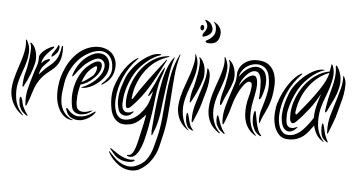

<svg xmlns="http://www.w3.org/2000/svg" viewBox="-61 -811 2225 1209"><g transform="rotate(5 1052.0 -207.0)"><path d="M145 -333Q137 -299 122.5 -261.5Q108 -224 90 -192Q90 -190 87.5 -185.5Q85 -181 81 -181Q79 -181 78.5 -187Q78 -193 79 -195Q79 -211 83 -237.5Q87 -264 93 -281Q95 -287 99.5 -310Q104 -333 107.5 -361.5Q111 -390 111.5 -416.5Q112 -443 105 -456V-460Q109 -463 114 -458Q127 -447 134.5 -431Q142 -415 145.5 -397.5Q149 -380 148.5 -363Q148 -346 145 -333ZM184 -337Q195 -351 205 -357Q215 -363 225 -367Q226 -367 230 -368Q234 -369 236 -366Q238 -363 235 -359Q232 -355 230 -353Q223 -346 214.5 -337.5Q206 -329 199 -321Q189 -310 183 -295.5Q177 -281 174 -266Q191 -284 206.5 -300Q222 -316 240 -330Q263 -347 280 -374Q297 -401 304 -453Q306 -458 309 -459Q312 -460 312 -452Q315 -394 300 -360Q285 -326 255 -303Q239 -291 223 -277Q207 -263 192.5 -246Q178 -229 166 -206Q154 -183 145 -153Q138 -130 131 -109.5Q124 -89 116 -70Q114 -63 110 -63Q107 -64 107 -73Q102 -121 113.5 -168.5Q125 -216 141 -267Q148 -292 157.5 -317Q167 -342 166 -374Q166 -385 175 -397Q184 -409 197 -419.5Q210 -430 224 -437.5Q238 -445 248 -448Q257 -451 257 -447Q257 -443 251 -437Q230 -418 208.5 -392Q187 -366 184 -337ZM97 -1Q96 0 95.5 -0.5Q95 -1 90 -4Q60 -26 43 -52Q26 -78 18.5 -105.5Q11 -133 12 -160.5Q13 -188 19 -214Q27 -249 38.5 -283.5Q50 -318 60 -350.5Q70 -383 75 -414.5Q80 -446 75 -475Q75 -477 78 -478Q79 -478 80 -476.5Q81 -475 82 -474Q101 -442 101 -408.5Q101 -375 92 -340.5Q83 -306 69.5 -270.5Q56 -235 48 -199Q38 -153 46.5 -101Q55 -49 93 -8Q95 -5 97 -4Q99 -3 97 -1ZM127 0Q125 0 123 -1L119 -3Q105 -12 94 -22.5Q83 -33 75 -53Q72 -60 70 -71.5Q68 -83 67.5 -93Q67 -103 68.5 -110Q70 -117 74 -116Q77 -116 80.5 -108Q84 -100 86 -92Q88 -81 90.5 -71Q93 -61 97 -53Q108 -28 126 -5Q128 0 127 0ZM290 -449Q290 -428 278 -412Q266 -396 249 -385Q246 -383 245 -385.5Q244 -388 244 -389Q244 -395 249 -403.5Q254 -412 260.5 -421.5Q267 -431 273 -441Q279 -451 281 -459Q284 -464 287 -459Q290 -454 290 -449Z M596 -408Q604 -398 608.5 -383Q613 -368 612 -350.5Q611 -333 604 -314Q597 -295 582 -277Q553 -243 518.5 -224.5Q484 -206 456 -206Q439 -206 456 -212Q465 -215 477.5 -221.5Q490 -228 504 -237.5Q518 -247 532.5 -260Q547 -273 559 -290Q579 -318 582.5 -344.5Q586 -371 572 -385Q560 -397 544 -398.5Q528 -400 496 -381Q467 -364 444 -339Q421 -314 401 -286Q390 -272 386.5 -272Q383 -272 389 -290Q401 -325 422.5 -355Q444 -385 474 -406Q496 -421 514.5 -427Q533 -433 548.5 -432Q564 -431 576 -424.5Q588 -418 596 -408ZM650 -338Q646 -314 637.5 -297.5Q629 -281 618.5 -269.5Q608 -258 597.5 -251Q587 -244 579 -238Q575 -235 573 -237Q571 -239 576 -244Q594 -259 612.5 -284.5Q631 -310 632 -341Q632 -394 606 -422Q580 -450 541 -446.5Q502 -443 460 -416Q433 -399 412.5 -376.5Q392 -354 377 -328.5Q362 -303 352.5 -276Q343 -249 339 -222Q335 -196 331.5 -166Q328 -136 331.5 -107Q335 -78 350 -51.5Q365 -25 397 -6Q402 -3 407.5 -2Q413 -1 413 0Q413 2 408 2.5Q403 3 397 1Q372 -4 354.5 -19.5Q337 -35 326 -55Q315 -75 309 -97Q303 -119 302 -137Q296 -216 324 -293Q330 -309 339.5 -329Q349 -349 363 -369.5Q377 -390 396 -409.5Q415 -429 439 -444Q462 -458 487 -465Q512 -472 537 -471.5Q562 -471 584 -462.5Q606 -454 623 -437Q638 -421 646.5 -396Q655 -371 650 -338ZM559 -374Q571 -360 562 -330.5Q553 -301 520 -271Q502 -254 485 -243.5Q468 -233 442 -225Q431 -187 428 -150Q425 -113 430 -90Q431 -81 436.5 -72.5Q442 -64 452.5 -59.5Q463 -55 480 -56Q497 -57 522 -67Q529 -70 530.5 -68.5Q532 -67 524 -62Q506 -48 486 -42.5Q466 -37 448.5 -39Q431 -41 418.5 -51Q406 -61 402 -78Q394 -113 395 -151Q396 -189 406.5 -226Q417 -263 436.5 -295.5Q456 -328 485 -351Q539 -394 559 -374ZM549 -55Q542 -45 531.5 -35.5Q521 -26 507.5 -18.5Q494 -11 479.5 -6Q465 -1 450 -1Q424 -1 401.5 -12.5Q379 -24 367 -59Q365 -63 365 -66.5Q365 -70 367 -70Q371 -72 375 -67.5Q379 -63 383 -58Q394 -45 411.5 -35Q429 -25 445 -25Q475 -25 497 -34Q519 -43 539 -58Q544 -61 550.5 -64Q557 -67 549 -55ZM535 -347Q531 -355 506 -334Q483 -316 469.5 -292.5Q456 -269 446 -241Q465 -250 481 -261.5Q497 -273 511 -284Q526 -297 533 -318Q540 -339 535 -347Z M1018 -447Q1016 -448 1013.5 -444Q1011 -440 1009 -438Q994 -419 982 -391Q970 -363 961.5 -332Q953 -301 947.5 -270Q942 -239 938 -215Q933 -181 929.5 -150.5Q926 -120 923 -91Q920 -62 918 -32.5Q916 -3 913 28Q914 29 914 33.5Q914 38 914 42.5Q914 47 914 50.5Q914 54 916 54Q917 54 919 50.5Q921 47 923 43Q925 39 926 35Q927 31 927 31Q938 7 946 -25Q954 -57 959 -89Q960 -97 963 -122Q966 -147 970 -180Q974 -213 979.5 -251.5Q985 -290 990.5 -325.5Q996 -361 1002.5 -390Q1009 -419 1015 -434Q1016 -438 1017 -440Q1018 -442 1018 -444ZM985 -451Q985 -452 978 -452Q975 -452 972 -451Q934 -447 902 -430.5Q870 -414 843.5 -389.5Q817 -365 796.5 -334Q776 -303 763 -270Q749 -236 742 -198Q735 -160 737 -127Q740 -84 775 -119Q805 -149 831.5 -184Q858 -219 881.5 -258Q905 -297 926 -337.5Q947 -378 968 -419Q972 -427 971 -427Q969 -429 966.5 -427Q964 -425 964 -423Q910 -354 863.5 -291Q817 -228 778 -166Q773 -161 771.5 -163Q770 -165 771 -170Q773 -193 778.5 -217.5Q784 -242 794 -267Q818 -328 863 -375Q908 -422 976 -445Q985 -449 985 -451ZM931 -458Q930 -460 926.5 -460Q923 -460 920 -460Q892 -460 861.5 -444Q831 -428 803 -403.5Q775 -379 753 -349.5Q731 -320 720 -293Q706 -257 696.5 -223.5Q687 -190 686 -156Q685 -138 687.5 -121Q690 -104 697 -84Q701 -72 710.5 -65Q720 -58 730.5 -56Q741 -54 752 -56Q763 -58 771 -64Q772 -65 775.5 -68Q779 -71 782.5 -74.5Q786 -78 788.5 -81Q791 -84 790 -86Q789 -88 780.5 -83.5Q772 -79 766 -78Q745 -74 734.5 -81Q724 -88 719.5 -101.5Q715 -115 715.5 -131.5Q716 -148 718 -164Q718 -170 720.5 -185Q723 -200 729 -221.5Q735 -243 745.5 -269Q756 -295 771 -321Q786 -347 806.5 -369Q827 -391 848 -408Q869 -425 888.5 -436Q908 -447 922 -451Q929 -453 930 -454.5Q931 -456 931 -458ZM1052 -469Q1049 -469 1047 -465Q1046 -463 1045 -460Q1015 -398 1003 -332.5Q991 -267 985 -199Q979 -131 973 -62Q967 7 949 76Q943 98 937 122Q931 146 921 169Q911 192 894.5 212.5Q878 233 850 247Q818 264 791 261.5Q764 259 741 247Q718 235 699 216.5Q680 198 666 183Q664 181 662 178.5Q660 176 659 177Q657 178 658.5 181.5Q660 185 661 187Q684 230 731 262Q742 270 758 276Q774 282 792.5 284.5Q811 287 830.5 283.5Q850 280 868 268Q901 246 920.5 221.5Q940 197 952 171.5Q964 146 970.5 119Q977 92 983 66Q1000 -2 1006.5 -69.5Q1013 -137 1017 -203Q1021 -269 1027 -333.5Q1033 -398 1050 -459Q1052 -463 1052 -465ZM934 -278Q939 -299 947.5 -321.5Q956 -344 961 -366Q961 -368 962.5 -373Q964 -378 963 -378Q961 -379 957 -373Q953 -367 953 -366Q939 -343 928 -317.5Q917 -292 908 -271Q906 -266 899.5 -254Q893 -242 886.5 -228.5Q880 -215 875.5 -203.5Q871 -192 874 -190Q876 -190 880 -194.5Q884 -199 886 -201Q889 -206 893 -211.5Q897 -217 901 -222Q895 -197 890.5 -180.5Q886 -164 881 -151Q876 -138 869.5 -126.5Q863 -115 852 -100Q844 -89 832.5 -76.5Q821 -64 806.5 -53.5Q792 -43 775 -36.5Q758 -30 739 -30Q715 -30 701 -42.5Q687 -55 680 -73.5Q673 -92 671 -113Q669 -134 670 -152Q674 -224 703.5 -292.5Q733 -361 786 -415Q786 -416 789 -419Q792 -422 792 -423Q790 -425 787 -423L783 -421Q765 -410 745.5 -391Q726 -372 708.5 -346.5Q691 -321 676.5 -290Q662 -259 652 -226Q647 -209 644.5 -185.5Q642 -162 643.5 -136.5Q645 -111 650.5 -85.5Q656 -60 668.5 -40.5Q681 -21 700.5 -9.5Q720 2 749 0Q778 -2 795.5 -10Q813 -18 824 -27Q838 -38 849 -50Q860 -62 871 -73Q865 -38 859.5 -13.5Q854 11 849 33Q842 63 836 90.5Q830 118 823 139Q816 160 807 173.5Q798 187 786 189Q772 189 772 192Q771 195 776 197Q781 199 786 200Q801 203 814.5 195Q828 187 838.5 171.5Q849 156 857.5 135Q866 114 872 92Q884 46 892 2.5Q900 -41 907 -89Q914 -136 918.5 -183Q923 -230 934 -278ZM822 218Q820 216 816.5 216.5Q813 217 812 217Q795 220 778.5 216Q762 212 745 205Q726 197 710 185.5Q694 174 674 161Q672 159 668 157Q664 155 664 157Q663 158 665.5 162Q668 166 670 168Q683 185 697.5 200Q712 215 735 224Q750 230 766 232Q782 234 795.5 232.5Q809 231 817 227Q825 223 822 218Z M1210 -330Q1213 -343 1213.5 -360Q1214 -377 1211 -395Q1208 -413 1200.5 -429.5Q1193 -446 1181 -458Q1175 -462 1174 -462Q1170 -462 1174 -456Q1180 -443 1178.5 -415.5Q1177 -388 1172 -358.5Q1167 -329 1161.5 -305.5Q1156 -282 1155 -277Q1148 -259 1142.5 -232Q1137 -205 1137 -188Q1136 -186 1136 -180Q1136 -174 1139 -173Q1140 -173 1143 -178Q1146 -183 1148 -185Q1166 -217 1182.5 -255Q1199 -293 1210 -330ZM1214 -179Q1218 -197 1227 -225.5Q1236 -254 1242 -284.5Q1248 -315 1248 -344.5Q1248 -374 1236 -393Q1232 -397 1230 -397Q1228 -397 1229 -393Q1229 -355 1220.5 -322.5Q1212 -290 1202 -259Q1185 -208 1171 -159.5Q1157 -111 1159 -60Q1159 -57 1159.5 -53.5Q1160 -50 1163 -50Q1165 -50 1166 -52Q1167 -54 1169 -58Q1179 -82 1192 -114.5Q1205 -147 1214 -179ZM1143 0Q1124 -20 1114 -44.5Q1104 -69 1100 -94.5Q1096 -120 1098 -146Q1100 -172 1106 -195Q1115 -231 1129 -267Q1143 -303 1153 -338.5Q1163 -374 1164.5 -408.5Q1166 -443 1150 -476Q1147 -481 1146 -481Q1145 -481 1145 -479.5Q1145 -478 1146 -477Q1149 -447 1142 -415Q1135 -383 1124 -349.5Q1113 -316 1099.5 -280.5Q1086 -245 1077 -208Q1070 -181 1067.5 -153Q1065 -125 1071 -97.5Q1077 -70 1093 -45Q1109 -20 1139 1Q1141 3 1144 3.5Q1147 4 1143 0ZM1151 -38Q1148 -46 1144.5 -58Q1141 -70 1139 -81Q1137 -85 1134 -96Q1131 -107 1129 -107Q1125 -107 1123.5 -100Q1122 -93 1122 -82.5Q1122 -72 1123.5 -60.5Q1125 -49 1128 -41Q1134 -21 1142.5 -13Q1151 -5 1165 0Q1171 3 1174 3Q1175 3 1174.5 1.5Q1174 0 1173 0Q1166 -8 1160.5 -17Q1155 -26 1151 -38ZM1229 -555Q1224 -555 1213.5 -556.5Q1203 -558 1203 -566Q1203 -569 1212 -573.5Q1221 -578 1232 -586.5Q1243 -595 1252 -608.5Q1261 -622 1261 -643Q1261 -669 1251 -682Q1249 -685 1246 -688.5Q1243 -692 1244 -693Q1246 -693 1248.5 -691.5Q1251 -690 1252 -689Q1272 -678 1282.5 -660.5Q1293 -643 1293 -627Q1293 -595 1278 -575Q1263 -555 1229 -555ZM1192 -595Q1180 -590 1180 -601Q1180 -609 1186 -616.5Q1192 -624 1197.5 -633Q1203 -642 1205 -653.5Q1207 -665 1199 -682Q1197 -687 1192 -693Q1187 -699 1189 -700Q1191 -701 1197.5 -698.5Q1204 -696 1206 -695Q1223 -687 1231.5 -671Q1240 -655 1240 -643Q1240 -624 1224.5 -611.5Q1209 -599 1192 -595ZM1163 -649Q1163 -654 1166 -660.5Q1169 -667 1176 -667Q1181 -667 1184 -660.5Q1187 -654 1187 -649Q1187 -645 1184 -638.5Q1181 -632 1176 -632Q1169 -632 1166 -638Q1163 -644 1163 -649Z M1604 -359Q1606 -328 1600 -299.5Q1594 -271 1585 -247Q1583 -242 1578.5 -236Q1574 -230 1570 -232Q1568 -232 1569 -239Q1570 -246 1570 -249Q1571 -260 1571.5 -276.5Q1572 -293 1572 -310Q1572 -327 1570.5 -342.5Q1569 -358 1566 -369Q1557 -401 1537.5 -404.5Q1518 -408 1498 -394Q1478 -380 1460 -355Q1442 -330 1436 -306Q1442 -315 1451.5 -327.5Q1461 -340 1473 -351.5Q1485 -363 1498.5 -370.5Q1512 -378 1524 -377Q1537 -376 1542.5 -363Q1548 -350 1549 -331Q1550 -312 1547 -290Q1544 -268 1540 -249Q1533 -218 1528 -185Q1523 -152 1524.5 -120.5Q1526 -89 1535.5 -59.5Q1545 -30 1568 -5Q1570 -2 1571 0Q1572 2 1566 -1Q1540 -16 1524.5 -36Q1509 -56 1501 -79Q1493 -102 1491.5 -127Q1490 -152 1492 -177Q1496 -213 1504 -240Q1512 -267 1516 -301Q1518 -322 1513 -328.5Q1508 -335 1501 -336Q1491 -337 1478.5 -325.5Q1466 -314 1452.5 -293Q1439 -272 1426.5 -244Q1414 -216 1405 -185Q1397 -154 1385.5 -120.5Q1374 -87 1364 -63Q1360 -54 1358 -54Q1356 -54 1354.5 -58Q1353 -62 1353 -64Q1349 -114 1362 -163Q1375 -212 1392 -262Q1402 -293 1410 -317Q1418 -341 1418 -378Q1418 -394 1426 -411.5Q1434 -429 1449.5 -443.5Q1465 -458 1488 -467Q1511 -476 1540 -475Q1588 -474 1614 -452.5Q1640 -431 1650.5 -398Q1661 -365 1659.5 -326.5Q1658 -288 1651 -252Q1645 -225 1637 -203Q1629 -181 1620 -162Q1611 -143 1603 -126Q1595 -109 1590 -92Q1589 -89 1588 -85.5Q1587 -82 1585 -82Q1583 -82 1582 -86Q1581 -90 1581 -95Q1579 -129 1588 -160.5Q1597 -192 1607 -225.5Q1617 -259 1622 -296Q1627 -333 1618 -378Q1609 -426 1574 -442Q1539 -458 1494 -440Q1488 -437 1478 -431Q1468 -425 1458.5 -415Q1449 -405 1441 -391.5Q1433 -378 1431 -362Q1443 -380 1459 -396Q1475 -412 1493 -421.5Q1511 -431 1529.5 -433Q1548 -435 1566 -426Q1587 -415 1595 -395.5Q1603 -376 1604 -359ZM1400 -332Q1389 -294 1370.5 -257Q1352 -220 1340 -186Q1339 -184 1336.5 -178.5Q1334 -173 1330 -174Q1328 -175 1327.5 -180.5Q1327 -186 1327 -189Q1327 -205 1332.5 -231.5Q1338 -258 1344 -275Q1346 -281 1351.5 -305.5Q1357 -330 1361.5 -359Q1366 -388 1367.5 -415Q1369 -442 1362 -454Q1358 -461 1362 -461Q1365 -461 1370 -456Q1382 -445 1389.5 -429Q1397 -413 1400.5 -395.5Q1404 -378 1403.5 -361Q1403 -344 1400 -332ZM1604 -1Q1602 0 1596 -2Q1593 -3 1591 -4Q1577 -13 1567 -24.5Q1557 -36 1547 -64Q1544 -74 1542.5 -89.5Q1541 -105 1542 -120Q1543 -135 1545.5 -145.5Q1548 -156 1553 -156Q1555 -156 1557.5 -144.5Q1560 -133 1562.5 -118Q1565 -103 1568 -88Q1571 -73 1573 -66Q1578 -51 1583 -36Q1588 -21 1599 -10Q1601 -8 1603 -4.5Q1605 -1 1604 -1ZM1334 1Q1303 -20 1286.5 -45Q1270 -70 1264 -97Q1258 -124 1259.5 -152Q1261 -180 1267 -207Q1275 -243 1287.5 -278.5Q1300 -314 1311.5 -347.5Q1323 -381 1329.5 -413Q1336 -445 1331 -474Q1331 -478 1332 -478Q1334 -478 1337 -473Q1355 -441 1354 -407Q1353 -373 1343 -337.5Q1333 -302 1318.5 -265.5Q1304 -229 1296 -192Q1291 -169 1289.5 -143.5Q1288 -118 1293 -93Q1298 -68 1309.5 -44Q1321 -20 1341 -1Q1345 1 1343 3Q1341 5 1338.5 3.5Q1336 2 1334 1ZM1372 5Q1369 7 1364 2Q1353 -6 1342.5 -15Q1332 -24 1322 -44Q1318 -51 1316 -62Q1314 -73 1314 -83.5Q1314 -94 1315.5 -101Q1317 -108 1320 -108Q1324 -107 1326.5 -97Q1329 -87 1331 -84Q1335 -73 1338 -63.5Q1341 -54 1345 -45Q1351 -31 1357 -21Q1363 -11 1371 -1Q1372 0 1373 2Q1374 4 1372 5Z M2067 -352Q2059 -312 2040 -272Q2021 -232 2004 -197Q2003 -195 1999.5 -190Q1996 -185 1994 -185Q1991 -186 1991 -191.5Q1991 -197 1991 -199Q1992 -208 1994.5 -220.5Q1997 -233 1999 -246.5Q2001 -260 2003.5 -272.5Q2006 -285 2009 -295Q2018 -329 2024 -353.5Q2030 -378 2033 -398Q2036 -418 2036.5 -436Q2037 -454 2034 -475Q2033 -483 2035 -485Q2037 -486 2040 -483Q2043 -480 2045 -477Q2062 -450 2068 -417.5Q2074 -385 2067 -352ZM2091 -419Q2104 -400 2104 -369Q2104 -338 2098 -305.5Q2092 -273 2083 -243Q2074 -213 2070 -195Q2062 -160 2048 -125Q2034 -90 2024 -63Q2023 -60 2021 -56.5Q2019 -53 2017 -53Q2015 -53 2015 -57Q2015 -61 2015 -64Q2012 -119 2027 -171.5Q2042 -224 2059 -278Q2069 -311 2078 -345.5Q2087 -380 2086 -421Q2086 -425 2087 -425ZM1997 -436Q1936 -411 1893.5 -364.5Q1851 -318 1828 -260Q1818 -234 1813 -213.5Q1808 -193 1805 -169Q1804 -164 1808 -159Q1812 -154 1816 -159Q1834 -181 1862 -215Q1890 -249 1918 -287Q1946 -325 1968.5 -364Q1991 -403 1997 -436ZM1930 -97Q1915 -76 1901 -58Q1887 -40 1870 -26.5Q1853 -13 1832 -5Q1811 3 1784 4Q1739 6 1715.5 -19Q1692 -44 1683 -80Q1674 -116 1676.5 -154.5Q1679 -193 1687 -218Q1698 -253 1713.5 -284.5Q1729 -316 1746.5 -341.5Q1764 -367 1782.5 -385.5Q1801 -404 1819 -414Q1820 -414 1823.5 -416Q1827 -418 1827 -415Q1828 -415 1826 -412Q1824 -409 1822 -407Q1770 -353 1739.5 -285Q1709 -217 1705 -145Q1704 -127 1706.5 -106Q1709 -85 1716.5 -66.5Q1724 -48 1738 -35.5Q1752 -23 1776 -23Q1795 -23 1811 -29.5Q1827 -36 1841 -46.5Q1855 -57 1866.5 -69.5Q1878 -82 1887 -93Q1907 -118 1924 -145Q1924 -165 1926.5 -184Q1929 -203 1934 -222Q1937 -236 1939.5 -244.5Q1942 -253 1944.5 -260.5Q1947 -268 1949.5 -276.5Q1952 -285 1957 -299Q1941 -271 1925.5 -246.5Q1910 -222 1892.5 -199.5Q1875 -177 1856.5 -155.5Q1838 -134 1816 -112Q1799 -95 1788 -101Q1777 -107 1775 -129Q1773 -163 1778.5 -195Q1784 -227 1798 -262Q1811 -294 1830.5 -324Q1850 -354 1875.5 -378.5Q1901 -403 1932 -420.5Q1963 -438 1998 -444Q2000 -455 2001.5 -463Q2003 -471 2004 -479Q2006 -490 2006 -490Q2008 -491 2010.5 -488Q2013 -485 2015 -480Q2027 -447 2023 -414Q2019 -381 2008.5 -347Q1998 -313 1984 -277.5Q1970 -242 1961 -206Q1949 -155 1954.5 -100.5Q1960 -46 1997 -2Q2000 2 2000 2Q1999 3 1994 0Q1965 -18 1950.5 -43.5Q1936 -69 1930 -97ZM1965 -451Q1967 -449 1964.5 -448Q1962 -447 1954 -445Q1941 -441 1922.5 -430Q1904 -419 1883.5 -402Q1863 -385 1843 -362.5Q1823 -340 1808 -314Q1793 -287 1782.5 -261Q1772 -235 1765.5 -213.5Q1759 -192 1756 -176.5Q1753 -161 1753 -155Q1753 -140 1753 -123.5Q1753 -107 1757 -94Q1761 -81 1771 -74Q1781 -67 1801 -70Q1802 -70 1806 -71.5Q1810 -73 1814 -74.5Q1818 -76 1821.5 -77Q1825 -78 1826 -78Q1827 -76 1824.5 -73Q1822 -70 1818 -66.5Q1814 -63 1810.5 -60Q1807 -57 1806 -56Q1781 -41 1764 -47Q1747 -53 1737.5 -69.5Q1728 -86 1724.5 -108.5Q1721 -131 1722 -149Q1724 -184 1733 -218.5Q1742 -253 1756 -288Q1767 -315 1789 -343.5Q1811 -372 1838.5 -396Q1866 -420 1896 -435.5Q1926 -451 1954 -452Q1964 -452 1965 -451ZM2024 -2Q2026 1 2025 2Q2022 2 2017 0Q2014 -2 2001 -12Q1988 -22 1982 -44Q1980 -52 1978.5 -64.5Q1977 -77 1977 -88Q1977 -99 1978.5 -107Q1980 -115 1983 -115Q1986 -115 1989.5 -103Q1993 -91 1994 -88Q1997 -74 1999.5 -63.5Q2002 -53 2005 -44Q2009 -33 2015.5 -19Q2022 -5 2024 -2Z"/></g></svg>

Font: Akronim
Style: Regular
Weight: 400
Designer: Grzegorz Klimczewski
Foundry: Fonty.PL
Version: Version 1.001